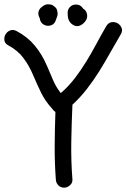

<svg xmlns="http://www.w3.org/2000/svg" viewBox="-90 -868 594 904"><path d="M-50.8 -654.3Q-67.4 -663.1 -69.3 -678.2Q-71.3 -693.4 -64 -706.1Q-56.6 -718.8 -42.5 -724.6Q-28.3 -730.5 -11.7 -721.7Q40 -694.3 74.2 -652.8Q108.4 -611.3 130.9 -558.6Q145.5 -524.4 159.7 -491.2Q173.8 -458 196.3 -429.7Q232.4 -460.9 261.7 -499Q291 -537.1 316.4 -578.6Q341.8 -620.1 364.7 -663.1Q387.7 -706.1 411.1 -746.1Q420.9 -761.7 436 -763.7Q451.2 -765.6 463.9 -758.3Q476.6 -751 482.4 -736.8Q488.3 -722.7 478.5 -706.1Q453.1 -663.1 428.2 -618.7Q403.3 -574.2 376.5 -531.2Q349.6 -488.3 318.8 -448.7Q288.1 -409.2 251 -375Q247.1 -286.1 245.6 -198.7Q244.1 -111.3 251 -22.5Q252 -6.8 239.3 4.4Q226.6 15.6 211.9 15.6Q195.3 15.6 184.6 4.4Q173.8 -6.8 172.9 -22.5Q167 -102.5 167.5 -181.6Q168 -260.7 170.9 -340.8Q162.1 -346.7 156.2 -355.5Q123 -391.6 103.5 -431.6Q84 -471.7 65.4 -515.6Q46.9 -559.6 20 -595.2Q-6.8 -630.9 -50.8 -654.3ZM168.9 -835Q177.7 -828.1 179.7 -815.4Q181.6 -807.6 181.6 -803.7Q181.6 -799.8 179.7 -792L169.9 -765.6Q162.1 -751 146 -747.6Q129.9 -744.1 116.2 -752Q103.5 -758.8 98.6 -774.4Q97.7 -783.2 95.7 -785.2Q87.9 -799.8 91.8 -814.5Q95.7 -828.1 110.4 -837.9Q116.2 -842.8 124 -845.7Q131.8 -848.6 139.6 -847.7Q147.5 -846.7 150.9 -846.2Q154.3 -845.7 160.2 -841.8Q166 -837.9 168.9 -835ZM301.8 -827.1Q315.4 -819.3 319.3 -803.2Q323.2 -787.1 315.4 -773.4Q310.5 -765.6 304.7 -759.8Q295.9 -751 285.2 -747.1Q271.5 -742.2 258.3 -748.5Q245.1 -754.9 237.3 -766.6Q231.4 -776.4 230 -786.6Q228.5 -796.9 228.5 -807.6Q228.5 -824.2 239.7 -835.4Q251 -846.7 267.6 -846.7Q290 -846.7 301.8 -827.1Z"/></svg>

Font: Schoolbell
Style: Regular
Weight: 400
Designer: Font Diner, Inc
Foundry: Font Diner, Inc
Version: Version 1.000